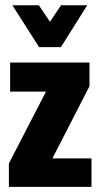

<svg xmlns="http://www.w3.org/2000/svg" viewBox="-20 -728 389 748"><path d="M14.6 0H336.4V-110.8H184.1L328.6 -392.1V-484.4H19.5V-371.1H159.2L14.6 -91.3ZM132.3 -544.4H217.3L319.8 -707.5H217.8L174.8 -643.1L131.3 -707.5H28.3Z"/></svg>

Font: Roboto Flex
Style: wght 700 wdth 25 opsz 34 GRAD 0.00 slnt 0.00 XTRA 468 XOPQ 96 YOPQ 79 YTLC 514 YTUC 712 YTAS 750 YTDE -203.00 YTFI 738
Weight: 700
Width: 1
Designer: Berlow after Robertson
Foundry: Google
Version: Version 3.100